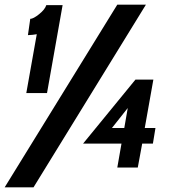

<svg xmlns="http://www.w3.org/2000/svg" viewBox="-25 -720 745 825"><path d="M177 -320H88L133 -573Q118 -570 95 -569L105 -639Q118 -639 143 -659Q168 -679 174 -698H244ZM602 -700 119 85H-5L479 -700ZM632 -103H586L567 0H479L497 -103H332L557 -378H634L597 -170H643ZM509 -170 524 -256 456 -170Z"/></svg>

Font: Cabin
Style: SemiBold Italic
Weight: 600
Designer: Pablo Impallari
Foundry: Pablo Impallari. www.impallari.com Igino Marini. www.ikern.com
Version: Version 1.005